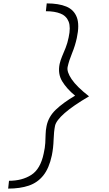

<svg xmlns="http://www.w3.org/2000/svg" viewBox="-20 -965 640 1130"><path d="M28 145 33 99Q110 99 164 64.5Q218 30 237 -61Q245 -96 246.5 -123.5Q248 -151 248.5 -175Q249 -199 254 -223Q265 -278 308.5 -319.5Q352 -361 422 -402Q373 -442 346 -486.5Q319 -531 331 -589Q336 -611 345.5 -633.5Q355 -656 366 -683Q377 -710 384 -745Q397 -804 384 -837.5Q371 -871 336.5 -885Q302 -899 250 -899L255 -945Q325 -945 370 -926.5Q415 -908 432 -863.5Q449 -819 432 -741Q422 -695 404 -651.5Q386 -608 378 -571Q372 -543 401.5 -499Q431 -455 504 -398Q410 -343 360.5 -299.5Q311 -256 304 -225Q297 -191 295.5 -142.5Q294 -94 285 -50Q269 25 235 67.5Q201 110 149.5 127.5Q98 145 28 145Z"/></svg>

Font: Victor Mono Thin
Style: Italic
Weight: 100
Italic angle: -12°
Monospace: yes
Designer: Rune Bjørnerås
Version: Version 1.561;gftools[0.9.30]